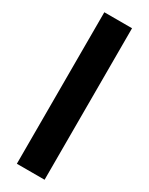

<svg xmlns="http://www.w3.org/2000/svg" viewBox="-214 -760 698 900"><g transform="rotate(30 135.0 -310.0)"><path d="M60 100V-720H210V100Z"/></g></svg>

Font: DM Sans 28pt Black
Style: Regular
Weight: 900
Version: Version 4.004;gftools[0.9.30]